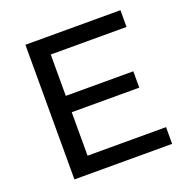

<svg xmlns="http://www.w3.org/2000/svg" viewBox="-125 -819 920 938"><g transform="rotate(-20 335.0 -350.0)"><path d="M613 -87V0H105V-700H599V-613H205V-398H556V-313H205V-87Z"/></g></svg>

Font: Idrija
Style: Regular
Weight: 500
Designer: Julieta Ulanovsky
Foundry: Julieta Ulanovsky
Version: Version 7.200